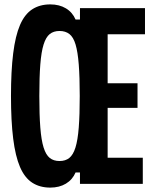

<svg xmlns="http://www.w3.org/2000/svg" viewBox="-20 -837 690 874"><path d="M209 17Q161 17 126.5 -5.5Q92 -28 71 -77Q50 -126 40 -206Q30 -286 30 -400Q30 -514 40 -594Q50 -674 71 -723Q92 -772 126.5 -794.5Q161 -817 209 -817Q250 -817 280 -799Q310 -781 324 -748H344V-800H640V-681H470V-458H606V-346H470V-119H630V0H344V-52H324Q310 -19 280 -1Q250 17 209 17ZM251 -104Q278 -104 295.5 -118Q313 -132 323.5 -165.5Q334 -199 338.5 -256.5Q343 -314 343 -400Q343 -486 338.5 -543.5Q334 -601 324 -634.5Q314 -668 296 -682Q278 -696 251 -696Q224 -696 206.5 -682Q189 -668 178.5 -634.5Q168 -601 163.5 -543.5Q159 -486 159 -400Q159 -314 163.5 -256.5Q168 -199 178.5 -165.5Q189 -132 206.5 -118Q224 -104 251 -104Z"/></svg>

Font: Martian Mono SemiCondensed Medium
Style: Regular
Weight: 500
Width: 4
Designer: Roman Shamin
Foundry: Evil Martians
Version: Version 1.000